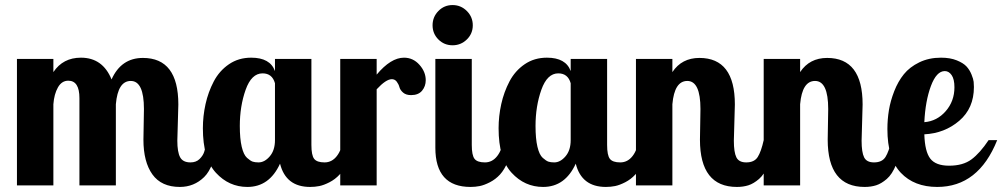

<svg xmlns="http://www.w3.org/2000/svg" viewBox="-20 -733 3962 759"><path d="M47 0V-500H191V-448Q229 -505 300 -505Q386 -505 421 -419Q459 -504 545 -504Q685 -504 685 -320Q685 -302 683 -248Q681 -194 681 -177Q681 -132 692 -111.5Q703 -91 733 -91Q755 -91 768.5 -104Q782 -117 787 -132Q792 -147 799 -179H841Q827 -72 787 -33Q747 6 691 6Q618 6 582.5 -43.5Q547 -93 547 -181Q547 -193 548 -241Q549 -289 549 -302Q549 -413 497 -413Q446 -413 438 -321V0H294V-345Q294 -414 250 -414Q224 -414 209 -387.5Q194 -361 191 -321V0Z M782 -226Q782 -274 792.5 -321.5Q803 -369 825 -411Q847 -453 885 -479Q923 -505 973 -505Q1048 -505 1067 -452V-500H1211V-160Q1211 -119 1222 -105Q1233 -91 1263 -91Q1292 -91 1311.5 -116Q1331 -141 1334 -179H1376Q1370 -132 1355 -97Q1340 -62 1322.5 -43Q1305 -24 1282.5 -12.5Q1260 -1 1242.5 2.5Q1225 6 1206 6Q1110 6 1087 -86Q1045 6 958 6Q885 6 833.5 -50Q782 -106 782 -226ZM928 -235Q928 -185 935.5 -153Q943 -121 956.5 -109Q970 -97 979 -94Q988 -91 1002 -91Q1026 -91 1046.5 -115Q1067 -139 1067 -179V-404Q1056 -443 1018 -443Q974 -443 951 -378Q928 -313 928 -235Z M1325 0V-500H1469V-438Q1525 -505 1577 -505Q1613 -505 1638 -477Q1663 -449 1663 -416Q1663 -392 1648.5 -374.5Q1634 -357 1605 -357Q1585 -357 1573.5 -367Q1562 -377 1559 -388.5Q1556 -400 1548.5 -410Q1541 -420 1529 -420Q1506 -420 1469 -380V0Z M1713 -577Q1690 -600 1690 -633Q1690 -666 1713 -689.5Q1736 -713 1769 -713Q1802 -713 1825.5 -689.5Q1849 -666 1849 -633Q1849 -600 1825.5 -577Q1802 -554 1769 -554Q1736 -554 1713 -577ZM1701 -149V-500H1845V-160Q1845 -119 1856 -105Q1867 -91 1897 -91Q1926 -91 1945.5 -116Q1965 -141 1968 -179H2010Q2004 -132 1989 -97Q1974 -62 1956.5 -43Q1939 -24 1916.5 -12.5Q1894 -1 1876.5 2.5Q1859 6 1840 6Q1701 6 1701 -149Z M1951 -226Q1951 -274 1961.5 -321.5Q1972 -369 1994 -411Q2016 -453 2054 -479Q2092 -505 2142 -505Q2217 -505 2236 -452V-500H2380V-160Q2380 -119 2391 -105Q2402 -91 2432 -91Q2461 -91 2480.5 -116Q2500 -141 2503 -179H2545Q2539 -132 2524 -97Q2509 -62 2491.5 -43Q2474 -24 2451.5 -12.5Q2429 -1 2411.5 2.5Q2394 6 2375 6Q2279 6 2256 -86Q2214 6 2127 6Q2054 6 2002.5 -50Q1951 -106 1951 -226ZM2097 -235Q2097 -185 2104.5 -153Q2112 -121 2125.5 -109Q2139 -97 2148 -94Q2157 -91 2171 -91Q2195 -91 2215.5 -115Q2236 -139 2236 -179V-404Q2225 -443 2187 -443Q2143 -443 2120 -378Q2097 -313 2097 -235Z M2494 0V-500H2638V-448Q2675 -504 2745 -504Q2885 -504 2885 -320Q2885 -302 2883 -248Q2881 -194 2881 -177Q2881 -131 2891 -111Q2901 -91 2930 -91Q2962 -91 2975.5 -112.5Q2989 -134 2999 -179H3041Q3033 -121 3017.5 -82.5Q3002 -44 2980.5 -25.5Q2959 -7 2938.5 -0.5Q2918 6 2893 6Q2747 6 2747 -181Q2747 -193 2748 -241Q2749 -289 2749 -302Q2749 -413 2697 -413Q2646 -413 2638 -321V0Z M2999 0V-500H3143V-448Q3180 -504 3250 -504Q3390 -504 3390 -320Q3390 -302 3388 -248Q3386 -194 3386 -177Q3386 -131 3396 -111Q3406 -91 3435 -91Q3467 -91 3480.5 -112.5Q3494 -134 3504 -179H3546Q3538 -121 3522.5 -82.5Q3507 -44 3485.5 -25.5Q3464 -7 3443.5 -0.5Q3423 6 3398 6Q3252 6 3252 -181Q3252 -193 3253 -241Q3254 -289 3254 -302Q3254 -413 3202 -413Q3151 -413 3143 -321V0Z M3488 -223Q3488 -261 3494 -297.5Q3500 -334 3515 -372.5Q3530 -411 3553 -439.5Q3576 -468 3614 -486.5Q3652 -505 3700 -505Q3736 -505 3762 -494.5Q3788 -484 3800.5 -470.5Q3813 -457 3820.5 -438.5Q3828 -420 3829 -409.5Q3830 -399 3830 -389Q3830 -305 3772 -255.5Q3714 -206 3634 -202Q3636 -134 3657.5 -106Q3679 -78 3732 -78Q3787 -78 3820.5 -103Q3854 -128 3888 -179H3922Q3848 6 3685 6Q3594 6 3541 -50Q3488 -106 3488 -223ZM3634 -250Q3684 -254 3718.5 -293.5Q3753 -333 3753 -388Q3753 -420 3742 -436Q3731 -452 3715 -452Q3682 -452 3660 -393Q3638 -334 3634 -250Z"/></svg>

Font: Lobster Two
Style: Bold
Weight: 700
Designer: Pablo Impallari
Foundry: Pablo Impallari. www.impallari.com
Version: Version 1.006